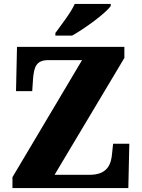

<svg xmlns="http://www.w3.org/2000/svg" viewBox="-20 -951 717 971"><path d="M260 -784V-771H345C411 -808 517 -886 540 -921V-931H358C338 -886 288 -823 260 -784ZM43 0H629L634 -224H552L547 -177C543 -124 526 -67 434 -67H256L609 -658V-714H66L61 -490H143L147 -551C152 -611 162 -647 225 -647H395L43 -55Z"/></svg>

Font: Noto Serif Devanagari SemiCondensed Black
Style: Regular
Weight: 900
Width: 4
Designer: Universal Thirst, Indian Type Foundry and the Monotype Design Team
Foundry: Monotype Imaging Inc.
Version: Version 2.004